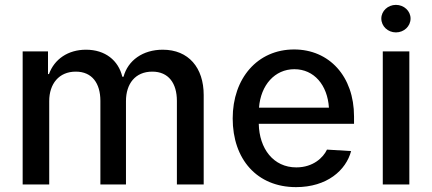

<svg xmlns="http://www.w3.org/2000/svg" viewBox="-20 -757 1773 788"><path d="M73 0H182V-342C182 -413 222 -463 291 -463C358 -463 392 -415 392 -343V0H497V-342C497 -413 535 -463 605 -463C672 -463 706 -415 706 -343V0H816V-367C816 -479 754 -553 648 -553C566 -553 505 -509 487 -442H482C466 -509 412 -553 333 -553C259 -553 203 -514 181 -453H177V-546H73Z M1195 11C1322 11 1400 -58 1421 -137L1322 -143C1307 -111 1266 -70 1196 -70C1102 -70 1044 -147 1042 -249H1433V-279C1433 -444 1331 -554 1187 -554C1037 -554 935 -436 935 -271C935 -103 1035 11 1195 11ZM1043 -315C1050 -408 1108 -473 1188 -473C1269 -473 1324 -408 1330 -315Z M1551 0H1660V-546H1551ZM1545 -681C1545 -649 1572 -624 1605 -624C1638 -624 1665 -649 1665 -681C1665 -712 1638 -737 1605 -737C1572 -737 1545 -712 1545 -681Z"/></svg>

Font: Wafeq Medium
Style: Regular
Weight: 500
Designer: Rasmus Andersson & Azza Alameddine
Foundry: Google & TypeTogether
Version: Version 3.000;January 28, 2025;FontCreator 15.0.0.3014 64-bi